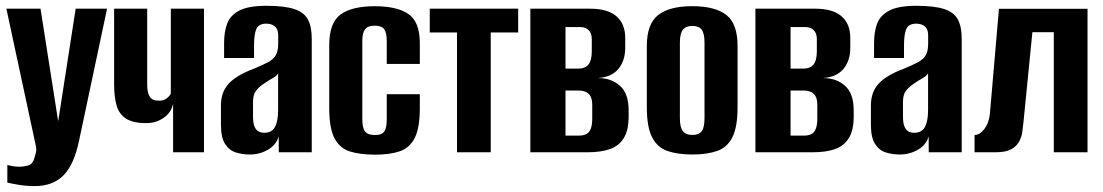

<svg xmlns="http://www.w3.org/2000/svg" viewBox="-20 -525 3802 662"><path d="M99.9 116.6Q71.6 116.6 45.9 112.4Q20.2 108.2 5.3 104.5V43.9Q11.4 45.6 22.6 47.7Q33.8 49.9 47.5 49.9Q60 49.9 76.3 45.8Q92.5 41.6 98.6 19.7Q101.2 11.4 103.8 1.2Q106.5 -9 103.5 -22.5L2 -495H119.7L180.2 -109.1H181L240.9 -495H349.1L253.2 -42.9Q236.1 41.7 199.3 79.2Q162.5 116.6 99.9 116.6Z M576.8 0V-167.5Q570.5 -136.6 544.1 -118.6Q517.8 -100.5 483.9 -100.5Q438.3 -100.5 414.3 -116.2Q390.3 -131.8 381.9 -161.6Q373.5 -191.4 373.5 -232.8V-495H487.5V-232.9Q487.5 -205.8 496.2 -191.8Q504.8 -177.8 527.8 -177.8Q544.5 -177.8 554.7 -185.8Q565 -193.8 569 -202.5V-495H683.3V0Z M841.7 7.7Q815.9 7.7 793.3 0.7Q770.6 -6.4 756.2 -28.5Q741.8 -50.6 741.8 -95V-161.4Q741.8 -208.3 769.3 -237.4Q796.9 -266.5 856.1 -288.4Q887.4 -301.3 905.4 -311.2Q923.4 -321 931.3 -335.3Q939.2 -349.5 939.2 -375.2V-402.4Q939.2 -417.7 933.9 -426.4Q928.5 -435.1 919.3 -439.2Q910.1 -443.4 898 -443.4Q872.4 -443.4 864.1 -425.6Q855.9 -407.9 855.9 -367.1V-325.1H752.7V-378Q752.7 -415 763.2 -443.5Q773.8 -472 805.1 -488.5Q836.4 -505 898 -505Q961.2 -505 994.9 -493.7Q1028.6 -482.5 1041.8 -457.6Q1054.9 -432.7 1054.9 -391.4V0H941.2L940.9 -54.7Q932.7 -25.6 904.2 -9Q875.6 7.7 841.7 7.7ZM890.7 -67.2Q917.6 -67.2 928.2 -87.5Q938.9 -107.7 938.9 -145.4V-271.9Q933 -262.5 918.9 -254.7Q904.7 -246.9 891.5 -237.7Q872.4 -225 862.4 -211.6Q852.4 -198.2 852.4 -174.1V-123Q852.4 -101.5 857.3 -89.2Q862.3 -76.9 871.1 -72.1Q879.8 -67.2 890.7 -67.2Z M1273.3 8.3Q1221.9 8.3 1186.5 -2.8Q1151.2 -14 1133.2 -48.5Q1115.2 -83 1115.2 -151.7V-369.7Q1115.2 -446.5 1154.3 -475.1Q1193.5 -503.6 1271.7 -503.6Q1349.6 -503.6 1388.5 -476.4Q1427.5 -449.2 1427.5 -376.8V-304.5H1313.5V-383.3Q1313.5 -412.1 1304.7 -424.3Q1295.9 -436.5 1271.7 -436.5Q1248.5 -436.5 1238.8 -424.3Q1229.2 -412.1 1229.2 -383.3V-114.5Q1229.2 -83.9 1238.8 -71.6Q1248.5 -59.4 1273 -59.4Q1295.9 -59.4 1304.7 -71.3Q1313.5 -83.2 1313.5 -114.5V-200.3H1427.5V-152.4Q1427.5 -83.6 1409.7 -49Q1391.9 -14.3 1357.3 -3Q1322.8 8.3 1273.3 8.3Z M1555.7 0V-413H1461.8V-495H1766.6V-413H1672V0Z M1808.6 0V-495H2015.8Q2075.1 -495 2105.4 -468.9Q2135.7 -442.8 2135.7 -394.3V-360.4Q2135.7 -315.9 2112.5 -287.8Q2089.3 -259.6 2043.6 -256.2V-255.8Q2087.5 -255.8 2117.5 -229.3Q2147.5 -202.7 2147.5 -144.7V-123.7Q2147.5 -75.1 2130.3 -48.1Q2113.1 -21.1 2081.9 -10.5Q2050.6 0 2006.8 0ZM1929.8 -57.5H1976.9Q1991.2 -57.5 2001.2 -62.5Q2011.3 -67.4 2016.6 -80.4Q2022 -93.3 2022 -117.2V-163.1Q2022 -181.7 2016.3 -192.5Q2010.7 -203.3 2000 -208Q1989.4 -212.8 1974.4 -212.8H1929.8ZM1929.8 -288.4H1974Q1997 -288.4 2008.7 -302.4Q2020.4 -316.4 2020.4 -347.5V-390.5Q2020.4 -410.1 2009.7 -420.9Q1999 -431.7 1980.4 -431.7H1929.8Z M2367 7.7Q2316.9 7.7 2281.7 -4.3Q2246.5 -16.3 2228.4 -51.6Q2210.2 -86.9 2210.2 -155.7V-365.9Q2210.2 -442.7 2249.3 -473.2Q2288.5 -503.7 2367 -503.7Q2445.5 -503.7 2484.3 -473.5Q2523.1 -443.4 2523.1 -365.9V-156.4Q2523.1 -87.2 2505.3 -51.9Q2487.5 -16.6 2452.6 -4.5Q2417.8 7.7 2367 7.7ZM2367 -59.7Q2389.3 -59.7 2399.2 -72.3Q2409.1 -84.8 2409.1 -117.7V-377.9Q2409.1 -409.2 2399.5 -422.4Q2390 -435.6 2367 -435.6Q2345.4 -435.6 2334.8 -422.9Q2324.2 -410.2 2324.2 -377.9V-117.7Q2324.2 -85.1 2334.8 -72.4Q2345.4 -59.7 2367 -59.7Z M2584.6 0V-495H2791.8Q2851.1 -495 2881.4 -468.9Q2911.7 -442.8 2911.7 -394.3V-360.4Q2911.7 -315.9 2888.5 -287.8Q2865.3 -259.6 2819.6 -256.2V-255.8Q2863.5 -255.8 2893.5 -229.3Q2923.5 -202.7 2923.5 -144.7V-123.7Q2923.5 -75.1 2906.3 -48.1Q2889.1 -21.1 2857.9 -10.5Q2826.6 0 2782.8 0ZM2705.8 -57.5H2752.9Q2767.2 -57.5 2777.2 -62.5Q2787.3 -67.4 2792.6 -80.4Q2798 -93.3 2798 -117.2V-163.1Q2798 -181.7 2792.3 -192.5Q2786.7 -203.3 2776 -208Q2765.4 -212.8 2750.4 -212.8H2705.8ZM2705.8 -288.4H2750Q2773 -288.4 2784.7 -302.4Q2796.4 -316.4 2796.4 -347.5V-390.5Q2796.4 -410.1 2785.7 -420.9Q2775 -431.7 2756.4 -431.7H2705.8Z M3082.7 7.7Q3056.9 7.7 3034.3 0.7Q3011.6 -6.4 2997.2 -28.5Q2982.8 -50.6 2982.8 -95V-161.4Q2982.8 -208.3 3010.3 -237.4Q3037.9 -266.5 3097.1 -288.4Q3128.4 -301.3 3146.4 -311.2Q3164.4 -321 3172.3 -335.3Q3180.2 -349.5 3180.2 -375.2V-402.4Q3180.2 -417.7 3174.9 -426.4Q3169.5 -435.1 3160.3 -439.2Q3151.1 -443.4 3139 -443.4Q3113.4 -443.4 3105.1 -425.6Q3096.9 -407.9 3096.9 -367.1V-325.1H2993.7V-378Q2993.7 -415 3004.2 -443.5Q3014.8 -472 3046.1 -488.5Q3077.4 -505 3139 -505Q3202.2 -505 3235.9 -493.7Q3269.6 -482.5 3282.8 -457.6Q3295.9 -432.7 3295.9 -391.4V0H3182.2L3181.9 -54.7Q3173.7 -25.6 3145.2 -9Q3116.6 7.7 3082.7 7.7ZM3131.7 -67.2Q3158.6 -67.2 3169.2 -87.5Q3179.9 -107.7 3179.9 -145.4V-271.9Q3174 -262.5 3159.9 -254.7Q3145.7 -246.9 3132.5 -237.7Q3113.4 -225 3103.4 -211.6Q3093.4 -198.2 3093.4 -174.1V-123Q3093.4 -101.5 3098.3 -89.2Q3103.3 -76.9 3112.1 -72.1Q3120.8 -67.2 3131.7 -67.2Z M3340.2 0V-59.6Q3358.8 -59.6 3374.9 -81.5Q3391 -103.5 3393.3 -135.6L3424.3 -494.7H3729.7V0H3613.4V-414H3539.6L3509 -105.5Q3507.4 -90 3505 -71.6Q3502.7 -53.2 3494 -37Q3485.3 -20.7 3466.5 -10.4Q3447.7 0 3413.3 0Z"/></svg>

Font: Alumni Sans Thin
Style: Regular
Weight: 100
Designer: Robert E. Leuschke
Foundry: Robert E. Leuschke
Version: Version 1.018